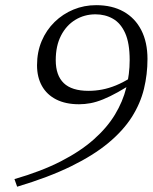

<svg xmlns="http://www.w3.org/2000/svg" viewBox="-20 -700 592 744"><path d="M46.5 23.5 36 -6Q140 -36 216 -75Q292 -114 343.5 -159.8Q395 -205.5 425.5 -256Q456 -306.5 469.2 -359.8Q482.5 -413 482.5 -467Q482.5 -533 465 -571.8Q447.5 -610.5 417.5 -627.5Q387.5 -644.5 350 -644.5Q307 -644.5 272 -623.2Q237 -602 216.5 -562.2Q196 -522.5 196 -467Q196 -408 227 -378Q258 -348 323 -348Q349.5 -348 375.8 -353Q402 -358 429.5 -369.2Q457 -380.5 486.5 -399L508 -386.5Q468.5 -360.5 437 -343Q405.5 -325.5 379.5 -315Q353.5 -304.5 330.8 -300.2Q308 -296 286.5 -296Q234.5 -296 198 -314.5Q161.5 -333 142.5 -367Q123.5 -401 123.5 -447Q123.5 -498.5 141.5 -541Q159.5 -583.5 191.5 -614.8Q223.5 -646 264.8 -663Q306 -680 352.5 -680Q414.5 -680 459 -655Q503.5 -630 527.5 -583.2Q551.5 -536.5 551.5 -471.5Q551.5 -412 537.8 -355.5Q524 -299 490.8 -246.5Q457.5 -194 399.8 -146Q342 -98 255.2 -55.5Q168.5 -13 46.5 23.5Z"/></svg>

Font: Newsreader Text
Style: Italic
Weight: 400
Italic angle: -17°
Designer: Hugues Gentile
Foundry: Production Type
Version: Version 1.001